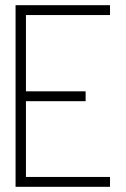

<svg xmlns="http://www.w3.org/2000/svg" viewBox="-20 -720 484 740"><path d="M40 0V-700H404V-662H80V-368H310V-330H80V-38H404V0Z"/></svg>

Font: Stick No Bills ExtraLight
Style: Regular
Weight: 200
Designer: Kosala Senevirathne, Siva Puranthara, Lasantha Premarathna, Tharique Azeez
Foundry: mooniak
Version: Version 2.000